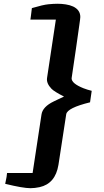

<svg xmlns="http://www.w3.org/2000/svg" viewBox="-20 -885 550 1012"><path d="M7.4 83.9Q17.1 40 17.1 26.8H151.9L198.7 -281.3Q204.6 -322.3 263.7 -350.6Q274.9 -356.5 288.1 -362.3L317.4 -376Q265.6 -402.4 251.5 -417Q223.7 -445.8 228 -474.1L274.4 -781.7H140.2Q141.1 -784.7 142.1 -794.4Q143.1 -804.2 144.8 -815.9Q146.5 -827.6 148 -842.3Q207.5 -859.9 234.9 -862.5Q262.2 -865.2 283.7 -865.2Q305.2 -865.2 326.9 -861.8Q348.6 -858.4 365.7 -850.6Q403.3 -832.5 403.3 -795.4Q403.3 -788.6 398 -752.4L380.4 -628.4Q370.6 -558.6 357.4 -472.2Q357.4 -444.8 419.9 -419.9Q441.4 -411.6 463.4 -406.3L454.6 -345.7Q335 -316.4 329.1 -283.2L288.1 -16.2Q272 83 188.5 101.5Q163.1 106.9 140.6 106.9Q101.1 106.9 7.4 83.9Z"/></svg>

Font: Merriweather
Style: Heavy Italic
Weight: 900
Italic angle: -7°
Designer: Eben Sorkin
Foundry: Eben Sorkin
Version: Version 1.001